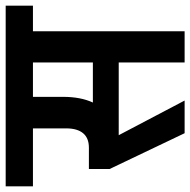

<svg xmlns="http://www.w3.org/2000/svg" viewBox="-27 -653 670 676"><g transform="rotate(-90 308.0 -315.0)"><path d="M626 -534H536V0H426V-232H170L292 0H177L51 -264V-337H126Q160 -337 177 -357.5Q194 -378 194 -417V-534H-10V-630H626ZM426 -534H305V-428Q305 -366 285 -323H426Z"/></g></svg>

Font: Pragati Narrow
Style: Bold
Weight: 700
Designer: Hector Gatti, Marcela Romero, Pablo Cosgaya and Nicolas Silva
Foundry: Omnibus-Type
Version: Version 1.010; ttfautohint (v1.3)